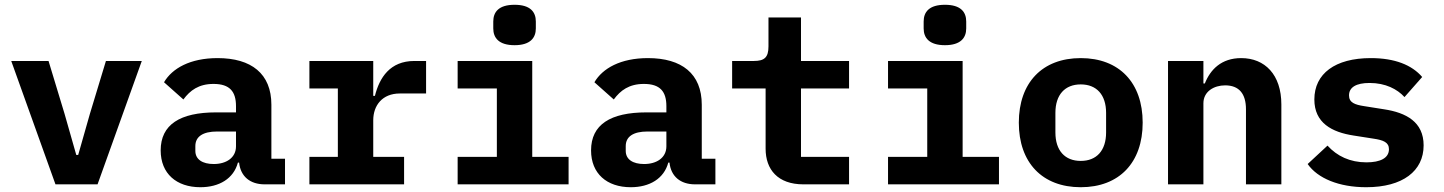

<svg xmlns="http://www.w3.org/2000/svg" viewBox="-20 -771 6040 803"><path d="M388 0 573 -516H423L356 -295L307 -123H299L250 -295L183 -516H27L212 0Z M1172 0V-107H1115V-333C1115 -463 1031 -528 890 -528C775 -528 700 -485 666 -427L747 -355C775 -393 811 -420 873 -420C941 -420 967 -388 967 -327V-301H884C733 -301 652 -250 652 -142C652 -45 718 12 818 12C897 12 957 -24 975 -91H980C986 -33 1026 0 1087 0ZM874 -85C827 -85 797 -104 797 -140V-160C797 -200 829 -221 888 -221H967V-159C967 -111 926 -85 874 -85Z M1274 0H1670V-115H1541V-268C1541 -330 1579 -380 1652 -380H1762V-516H1713C1611 -516 1567 -446 1548 -370H1541V-516H1274V-401H1393V-115H1274Z M2132 -582C2198 -582 2221 -613 2221 -652V-681C2221 -721 2198 -751 2132 -751C2066 -751 2043 -721 2043 -681V-652C2043 -613 2066 -582 2132 -582ZM1894 0H2358V-115H2206V-516H1894V-401H2058V-115H1894Z M2972 0V-107H2915V-333C2915 -463 2831 -528 2690 -528C2575 -528 2500 -485 2466 -427L2547 -355C2575 -393 2611 -420 2673 -420C2741 -420 2767 -388 2767 -327V-301H2684C2533 -301 2452 -250 2452 -142C2452 -45 2518 12 2618 12C2697 12 2757 -24 2775 -91H2780C2786 -33 2826 0 2887 0ZM2674 -85C2627 -85 2597 -104 2597 -140V-160C2597 -200 2629 -221 2688 -221H2767V-159C2767 -111 2726 -85 2674 -85Z M3531 0V-115H3330V-401H3531V-516H3330V-698H3194V-577C3194 -531 3177 -516 3133 -516H3042V-401H3182V-149C3182 -62 3233 0 3340 0Z M3932 -582C3998 -582 4021 -613 4021 -652V-681C4021 -721 3998 -751 3932 -751C3866 -751 3843 -721 3843 -681V-652C3843 -613 3866 -582 3932 -582ZM3694 0H4158V-115H4006V-516H3694V-401H3858V-115H3694Z M4500 12C4661 12 4759 -91 4759 -258C4759 -425 4661 -528 4500 -528C4339 -528 4241 -425 4241 -258C4241 -91 4339 12 4500 12ZM4500 -98C4434 -98 4394 -141 4394 -217V-299C4394 -375 4434 -418 4500 -418C4566 -418 4606 -375 4606 -299V-217C4606 -141 4566 -98 4500 -98Z M5013 0V-339C5013 -389 5058 -414 5104 -414C5162 -414 5191 -379 5191 -314V0H5339V-334C5339 -459 5270 -528 5171 -528C5088 -528 5042 -480 5019 -422H5013V-516H4865V0Z M5694 12C5847 12 5934 -56 5934 -163C5934 -261 5861 -300 5768 -314L5686 -327C5646 -333 5622 -342 5622 -372C5622 -406 5652 -424 5708 -424C5775 -424 5824 -398 5854 -365L5928 -449C5885 -499 5814 -528 5713 -528C5564 -528 5477 -463 5477 -355C5477 -257 5550 -218 5642 -204L5725 -191C5765 -185 5789 -176 5789 -147C5789 -110 5753 -92 5695 -92C5626 -92 5572 -118 5532 -162L5449 -85C5491 -25 5580 12 5694 12Z"/></svg>

Font: IBM Plex Mono
Style: Bold
Weight: 700
Monospace: yes
Designer: Mike Abbink, Paul van der Laan, Pieter van Rosmalen
Foundry: Bold Monday
Version: Version 2.004